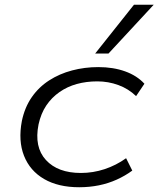

<svg xmlns="http://www.w3.org/2000/svg" viewBox="-20 -779 666 807"><path d="M313 8Q225 8 165.5 -26.5Q106 -61 81 -124Q56 -187 72 -271Q84 -328 113.5 -370.5Q143 -413 186.5 -441Q230 -469 283 -483Q336 -497 393 -497Q456 -497 506 -479Q556 -461 587 -427L552 -375Q520 -406 477.5 -421.5Q435 -437 389 -437Q343 -437 303 -426Q263 -415 230 -392Q197 -369 174.5 -335.5Q152 -302 142 -256Q123 -161 173 -106.5Q223 -52 320 -52Q371 -52 419.5 -68Q468 -84 510 -114L536 -62Q506 -40 470.5 -24Q435 -8 395.5 0Q356 8 313 8ZM380 -554 543 -759H626L436 -554Z"/></svg>

Font: Nunito Sans 10pt Expanded Light
Style: Italic
Weight: 300
Width: 7
Italic angle: -9°
Designer: Vernon Adams
Foundry: Vernon Adams
Version: Version 3.101;gftools[0.9.27]